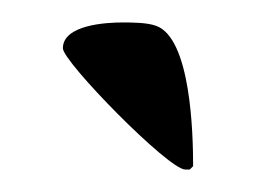

<svg xmlns="http://www.w3.org/2000/svg" viewBox="-20 -739 227 171"><path d="M152 -591C152 -620 150 -705 119 -716C111 -719 97 -719 89 -719C75 -719 36 -717 36 -696C36 -684 130 -588 145 -588H149Z"/></svg>

Font: DisSenso
Style: Regular
Weight: 400
Version: Version 1.150